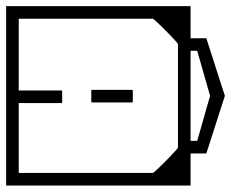

<svg xmlns="http://www.w3.org/2000/svg" viewBox="-102 -652 735 610"><g transform="rotate(90 265.0 -347.5)"><path d="M-20 -279H20Q20 -279 20 -261.8Q20 -244.5 20 -217.2Q20 -190 20 -159.5Q20 -129 20 -101.8Q20 -74.5 20 -57.2Q20 -40 20 -40Q20 -40 20 -40Q20 -40 20 -40Q20 -40 20 -40Q20 -40 20 -40Q20 -40 20 -40Q20 -40 20 -40Q20 -40 20 -40Q20 -40 20 -40Q20 -40 20 -40Q20 -40 20 -40Q20 -40 20 -40Q20 -40 20 -40Q20 -40 20 -40Q20 -40 38.2 -40Q56.5 -40 85.2 -40Q114 -40 146 -40Q178 -40 206.8 -40Q235.5 -40 253.8 -40Q272 -40 272 -40Q272 -30.5 272 -20.2Q272 -10 272 0Q272 0 272 0Q272 0 272 0Q272 0 272 0Q272 0 272 0Q272 0 272 0Q272 0 251 0Q230 0 196.8 0Q163.5 0 126 0Q88.5 0 55.2 0Q22 0 1 0Q-20 0 -20 0Q-20 0 -20 0Q-20 0 -20 0Q-20 0 -20 0Q-20 0 -20 0Q-20 0 -20 -20.2Q-20 -40.5 -20 -72.2Q-20 -104 -20 -139.5Q-20 -175 -20 -206.8Q-20 -238.5 -20 -258.8Q-20 -279 -20 -279ZM550 -279Q550 -279 550 -258.8Q550 -238.5 550 -206.8Q550 -175 550 -139.5Q550 -104 550 -72.2Q550 -40.5 550 -20.2Q550 0 550 0Q550 0 550 0Q550 0 550 0Q550 0 550 0Q550 0 550 0Q550 0 529 0Q508 0 474.8 0Q441.5 0 404 0Q366.5 0 333.2 0Q300 0 279 0Q258 0 258 0Q258 0 258 0Q258 0 258 0Q258 0 258 0Q258 0 258 0Q258 0 258 0Q258 -10 258 -20.2Q258 -30.5 258 -40Q258 -40 276.2 -40Q294.5 -40 323.2 -40Q352 -40 384 -40Q416 -40 444.8 -40Q473.5 -40 491.8 -40Q510 -40 510 -40Q510 -40 510 -40Q510 -40 510 -40Q510 -40 510 -40Q510 -40 510 -40Q510 -40 510 -40Q510 -40 510 -40Q510 -40 510 -40Q510 -40 510 -40Q510 -40 510 -40Q510 -40 510 -40Q510 -40 510 -40Q510 -40 510 -40Q510 -40 510 -40Q510 -40 510 -57.2Q510 -74.5 510 -101.8Q510 -129 510 -159.5Q510 -190 510 -217.2Q510 -244.5 510 -261.8Q510 -279 510 -279ZM-20 -307Q-20 -307 -20 -327.2Q-20 -347.5 -20 -379.2Q-20 -411 -20 -446.5Q-20 -482 -20 -513.8Q-20 -545.5 -20 -565.8Q-20 -586 -20 -586Q-20 -586 -20 -586Q-20 -586 -20 -586Q-20 -586 -20 -586Q-20 -586 -20 -586Q-20 -586 0.2 -586Q20.5 -586 52.5 -586Q84.5 -586 120.8 -586Q157 -586 190.2 -586Q223.5 -586 246 -586Q268.5 -586 272 -586Q272 -586 272 -586Q272 -586 272 -586Q272 -586 272 -586Q272 -586 272 -586Q272 -586 272 -586Q272 -576.5 272 -566.2Q272 -556 272 -546Q272 -546 254.8 -546Q237.5 -546 212 -546Q186.5 -546 161 -546Q135.5 -546 118.2 -546Q101 -546 101 -546Q101 -546 101 -546Q101 -546 101 -546Q101 -546 101 -546Q99.5 -546 91 -538.5Q82.5 -531 70.5 -519.5Q58.5 -508 47 -496.2Q35.5 -484.5 27.8 -476Q20 -467.5 20 -466V-307ZM550 -307H510V-466Q510 -467.5 502.2 -476Q494.5 -484.5 483 -496.2Q471.5 -508 459.5 -519.5Q447.5 -531 439 -538.5Q430.5 -546 429 -546Q429 -546 429 -546Q429 -546 429 -546Q429 -546 429 -546Q429 -546 411.8 -546Q394.5 -546 369 -546Q343.5 -546 318 -546Q292.5 -546 275.2 -546Q258 -546 258 -546Q258 -556 258 -566.2Q258 -576.5 258 -586Q258 -586 258 -586Q258 -586 258 -586Q258 -586 258 -586Q258 -586 258 -586Q258 -586 258 -586Q261.5 -586 284 -586Q306.5 -586 339.8 -586Q373 -586 409.2 -586Q445.5 -586 477.5 -586Q509.5 -586 529.8 -586Q550 -586 550 -586Q550 -586 550 -586Q550 -586 550 -586Q550 -586 550 -586Q550 -586 550 -586Q550 -586 550 -565.8Q550 -545.5 550 -513.8Q550 -482 550 -446.5Q550 -411 550 -379.2Q550 -347.5 550 -327.2Q550 -307 550 -307ZM246 -274.5Q246 -274.5 246 -293.2Q246 -312 246 -336.5Q246 -361 246 -379.8Q246 -398.5 246 -398.5Q246 -398.5 246 -398.5Q246 -398.5 246 -398.5Q246 -401.5 246.5 -402Q247 -402.5 250 -402.5Q255.5 -402.5 260.8 -402.5Q266 -402.5 271.2 -402.5Q276.5 -402.5 282 -402.5Q285 -402.5 285.5 -402Q286 -401.5 286 -398.5Q286 -398.5 286 -398.5Q286 -398.5 286 -398.5Q286 -398.5 286 -379.8Q286 -361 286 -336.5Q286 -312 286 -293.2Q286 -274.5 286 -274.5Q286 -274.5 286 -274.5Q286 -274.5 286 -274.5Q286 -274.5 286 -274.5Q286 -274.5 286 -274.5Q286 -274.5 286 -274.5Q286 -274.5 286 -274.5Q286 -274.5 286 -274.5Q286 -271.5 285.5 -271Q285 -270.5 282 -270.5Q274 -270.5 266.2 -270.5Q258.5 -270.5 250 -270.5Q247 -270.5 246.5 -271Q246 -271.5 246 -274.5Q246 -274.5 246 -274.5Q246 -274.5 246 -274.5Q246 -274.5 246 -274.5Q246 -274.5 246 -274.5Q246 -274.5 246 -274.5Q246 -274.5 246 -274.5Q246 -274.5 246 -274.5ZM284 -178Q286 -178 286.8 -177.8Q287.5 -177.5 287.8 -176.8Q288 -176 288 -174Q288 -174 288 -160.5Q288 -147 288 -127Q288 -107 288 -87Q288 -67 288 -53.5Q288 -40 288 -40Q288 -40 288 -40Q288 -40 288 -40Q288 -40 288 -40Q288 -40 288 -40Q288 -40 288 -40Q288 -38.5 288 -37.8Q288 -37 287.5 -36.5Q287 -36 286.2 -36Q285.5 -36 284 -36Q284 -36 276 -36Q268 -36 260 -36Q252 -36 252 -36Q250.5 -36 249.8 -36Q249 -36 248.5 -36.5Q248 -37 248 -37.8Q248 -38.5 248 -40Q248 -40 248 -40Q248 -40 248 -40Q248 -40 248 -40Q248 -40 248 -40Q248 -40 248 -40Q248 -40 248 -53.5Q248 -67 248 -87Q248 -107 248 -127Q248 -147 248 -160.5Q248 -174 248 -174Q248 -176 248.2 -176.8Q248.5 -177.5 249.2 -177.8Q250 -178 252 -178Q252 -178 260 -178Q268 -178 276 -178Q284 -178 284 -178ZM550 -188H510Q510 -188 510 -203.8Q510 -219.5 510 -240.5Q510 -261.5 510 -277.2Q510 -293 510 -293Q510 -293 510 -293Q510 -293 510 -293Q510 -293 510 -293Q510 -293 510 -293Q510 -293 510 -308.8Q510 -324.5 510 -345.5Q510 -366.5 510 -382.2Q510 -398 510 -398H550ZM-20 -188V-398H20Q20 -398 20 -382.2Q20 -366.5 20 -345.5Q20 -324.5 20 -308.8Q20 -293 20 -293Q20 -293 20 -293Q20 -293 20 -293Q20 -293 20 -293Q20 -293 20 -293Q20 -293 20 -277.2Q20 -261.5 20 -240.5Q20 -219.5 20 -203.8Q20 -188 20 -188ZM408 -568Q408 -568 408 -568Q408 -568 408 -568Q408 -568 408 -568Q408 -568 408 -568Q408 -568 408 -568Q408 -568 408 -577.8Q408 -587.5 408 -597.2Q408 -607 408 -607Q408 -607 393.5 -611.2Q379 -615.5 357.8 -621.5Q336.5 -627.5 315.2 -633.5Q294 -639.5 279.5 -643.8Q265 -648 265 -648Q265 -648 265 -648Q265 -648 265 -648Q265 -648 265 -648Q265 -648 265 -648Q265 -648 250.5 -643.8Q236 -639.5 214.8 -633.5Q193.5 -627.5 172.2 -621.5Q151 -615.5 136.5 -611.2Q122 -607 122 -607Q122 -607 122 -597.2Q122 -587.5 122 -577.8Q122 -568 122 -568Q122 -568 122 -568Q122 -568 122 -568Q122 -568 122 -568Q122 -568 122 -568Q122 -568 122 -568Q122 -568 112 -568Q102 -568 92 -568Q82 -568 82 -568Q82 -568 82 -568Q82 -568 82 -568Q82 -568 82 -568Q82 -568 82 -568Q82 -568 82 -568Q82 -568 82 -578.2Q82 -588.5 82 -602Q82 -615.5 82 -625.8Q82 -636 82 -636Q82 -636 100.5 -642Q119 -648 146.2 -656.8Q173.5 -665.5 200.8 -674.2Q228 -683 246.5 -689Q265 -695 265 -695Q265 -695 265 -695Q265 -695 265 -695Q265 -695 265 -695Q265 -695 265 -695Q265 -695 283.5 -689Q302 -683 329.2 -674.2Q356.5 -665.5 383.8 -656.8Q411 -648 429.5 -642Q448 -636 448 -636Q448 -636 448 -625.8Q448 -615.5 448 -602Q448 -588.5 448 -578.2Q448 -568 448 -568Q448 -568 448 -568Q448 -568 448 -568Q448 -568 448 -568Q448 -568 448 -568Q448 -568 448 -568Q448 -568 438 -568Q428 -568 418 -568Q408 -568 408 -568Z"/></g></svg>

Font: Honk
Style: Regular
Weight: 400
Designer: Noopur Datye & Yesha Goshar
Foundry: Ek Type
Version: Version 1.000